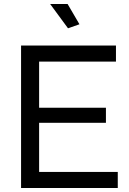

<svg xmlns="http://www.w3.org/2000/svg" viewBox="-20 -937 645 957"><path d="M567 -80V0H85V-710H558V-630H175V-400H508V-325H175V-80ZM230 -917H317L376 -816L319 -796Z"/></svg>

Font: YasnoRaleway Medium
Style: Regular
Weight: 500
Designer: Matt McInerney, Pablo Impallari, Rodrigo Fuenzalida
Foundry: Matt McInerney, Pablo Impallari, Rodrigo Fuenzalida
Version: Version 4.026